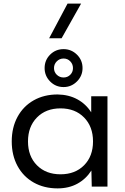

<svg xmlns="http://www.w3.org/2000/svg" viewBox="-20 -1033 690 1063"><path d="M486 -89Q456 -42 408.5 -16Q361 10 299 10Q224 10 166.5 -22.5Q109 -55 77 -114Q45 -173 45 -250Q45 -327 77 -386Q109 -445 166.5 -477.5Q224 -510 299 -510Q361 -509 408.5 -483Q456 -457 485 -411V-500H575V0H488ZM495 -250Q495 -332 445.5 -382.5Q396 -433 315 -433Q234 -433 184.5 -382.5Q135 -332 135 -250Q135 -168 184.5 -118Q234 -68 315 -68Q396 -68 445.5 -118Q495 -168 495 -250ZM227 -656Q227 -700 257.5 -730.5Q288 -761 332 -761Q375 -761 406 -730.5Q437 -700 437 -656Q437 -613 406 -582Q375 -551 332 -551Q288 -551 257.5 -582Q227 -613 227 -656ZM384 -656Q384 -678 369 -693.5Q354 -709 332 -709Q310 -709 294.5 -693.5Q279 -678 279 -656Q279 -634 294.5 -619Q310 -604 332 -604Q354 -604 369 -619Q384 -634 384 -656ZM354 -1013H429L321 -821H252Z"/></svg>

Font: Goli
Style: Regular
Weight: 400
Designer: jaikishan Patel
Foundry: MagicType
Version: Version 1.000